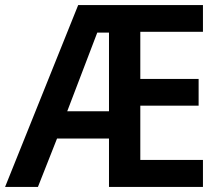

<svg xmlns="http://www.w3.org/2000/svg" viewBox="-21 -734 870 754"><path d="M776 0V-106H530V-319H759V-424H530V-609H776V-714H286L-1 0H128L203 -190H407V0ZM243 -297 361 -606H407V-297Z"/></svg>

Font: Noto Sans Armenian SemiCondensed SemiBold
Style: Regular
Weight: 600
Width: 4
Designer: Monotype Design Team
Foundry: Monotype Imaging Inc.
Version: Version 2.008